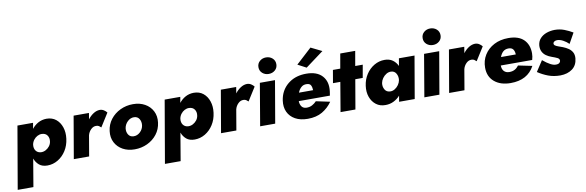

<svg xmlns="http://www.w3.org/2000/svg" viewBox="-74 -1289 6285 2060"><g transform="rotate(-10 3069.0 -259.0)"><path d="M157 220H-14L103 -460H273L262 -396Q291 -433 331 -455Q371 -477 421 -478Q483 -478 524.5 -444.5Q566 -411 585 -354.5Q604 -298 595 -230Q586 -158 550.5 -102Q515 -46 461.5 -14Q408 18 347 18Q291 18 257.5 -10Q224 -38 208 -82ZM417 -231Q423 -270 403.5 -297.5Q384 -325 344 -326Q320 -327 296 -314.5Q272 -302 255 -279.5Q238 -257 233 -229Q228 -188 247.5 -162Q267 -136 303 -134Q330 -133 354.5 -146Q379 -159 396 -181Q413 -203 417 -231Z M986 -284Q976 -294 964 -302Q952 -310 934 -310Q902 -311 876 -285Q850 -259 841 -223L803 0H636L715 -460H882L871 -392Q897 -427 931 -449Q965 -471 1000 -472Q1025 -472 1045 -459.5Q1065 -447 1078 -430Z M1067 -230Q1076 -302 1118 -356Q1160 -410 1224 -440.5Q1288 -471 1363 -471Q1436 -471 1491.5 -440Q1547 -409 1575 -354.5Q1603 -300 1594 -230Q1585 -158 1543 -104Q1501 -50 1437 -20Q1373 10 1299 10Q1226 10 1170.5 -20.5Q1115 -51 1086.5 -105.5Q1058 -160 1067 -230ZM1241 -230Q1236 -190 1254.5 -160.5Q1273 -131 1311 -130Q1351 -129 1382.5 -158.5Q1414 -188 1420 -230Q1425 -270 1406.5 -300Q1388 -330 1350 -331Q1311 -332 1279.5 -302Q1248 -272 1241 -230Z M1761 220H1590L1707 -460H1877L1866 -396Q1895 -433 1935 -455Q1975 -477 2025 -478Q2087 -478 2128.5 -444.5Q2170 -411 2189 -354.5Q2208 -298 2199 -230Q2190 -158 2154.5 -102Q2119 -46 2065.5 -14Q2012 18 1951 18Q1895 18 1861.5 -10Q1828 -38 1812 -82ZM2021 -231Q2027 -270 2007.5 -297.5Q1988 -325 1948 -326Q1924 -327 1900 -314.5Q1876 -302 1859 -279.5Q1842 -257 1837 -229Q1832 -188 1851.5 -162Q1871 -136 1907 -134Q1934 -133 1958.5 -146Q1983 -159 2000 -181Q2017 -203 2021 -231Z M2590 -284Q2580 -294 2568 -302Q2556 -310 2538 -310Q2506 -311 2480 -285Q2454 -259 2445 -223L2407 0H2240L2319 -460H2486L2475 -392Q2501 -427 2535 -449Q2569 -471 2604 -472Q2629 -472 2649 -459.5Q2669 -447 2682 -430Z M2758 -627Q2758 -667 2786.5 -692Q2815 -717 2855 -717Q2896 -717 2924.5 -692Q2953 -667 2953 -627Q2953 -587 2924.5 -562Q2896 -537 2855 -537Q2815 -537 2786.5 -562Q2758 -587 2758 -627ZM2744 -460H2909L2830 0H2666Z M3464 -679 3267 -533 3174 -582 3344 -738ZM3452 -129Q3408 -66 3343 -28Q3278 10 3185 10Q3104 10 3048.5 -21Q2993 -52 2968 -106Q2943 -160 2953 -230Q2957 -256 2964 -279Q2992 -366 3067 -418Q3142 -470 3250 -470Q3367 -470 3424 -406.5Q3481 -343 3467 -238Q3466 -230 3464 -218.5Q3462 -207 3460 -194H3121Q3122 -158 3138.5 -135Q3155 -112 3189 -110Q3225 -109 3253 -124Q3281 -139 3301 -161ZM3236 -359Q3200 -361 3175.5 -338.5Q3151 -316 3139 -283H3293Q3292 -315 3281 -336.5Q3270 -358 3236 -359Z M3540 -460H3620L3648 -620H3811L3783 -460H3865L3840 -320H3759L3704 0H3542L3596 -320H3516Z M3857 -230Q3866 -299 3901.5 -353.5Q3937 -408 3990 -439Q4043 -470 4103 -470Q4156 -470 4191 -445Q4226 -420 4245 -379L4259 -460H4429L4350 0H4180L4191 -65Q4161 -31 4120.5 -11Q4080 9 4032 9Q3972 10 3929.5 -22.5Q3887 -55 3867.5 -109.5Q3848 -164 3857 -230ZM4035 -230Q4029 -191 4047.5 -159Q4066 -127 4106 -126Q4132 -125 4156 -139.5Q4180 -154 4197 -178Q4214 -202 4219 -230Q4224 -270 4205.5 -301.5Q4187 -333 4150 -334Q4123 -335 4098.5 -320Q4074 -305 4057 -281Q4040 -257 4035 -230Z M4547 -627Q4547 -667 4575.5 -692Q4604 -717 4644 -717Q4685 -717 4713.5 -692Q4742 -667 4742 -627Q4742 -587 4713.5 -562Q4685 -537 4644 -537Q4604 -537 4575.5 -562Q4547 -587 4547 -627ZM4533 -460H4698L4619 0H4455Z M5075 -284Q5065 -294 5053 -302Q5041 -310 5023 -310Q4991 -311 4965 -285Q4939 -259 4930 -223L4892 0H4725L4804 -460H4971L4960 -392Q4986 -427 5020 -449Q5054 -471 5089 -472Q5114 -472 5134 -459.5Q5154 -447 5167 -430Z M5395 10Q5285 10 5218.5 -46Q5152 -102 5152 -200Q5152 -277 5190 -338Q5228 -399 5295.5 -434.5Q5363 -470 5452 -470Q5562 -470 5618.5 -415Q5675 -360 5675 -265Q5675 -230 5664 -194H5322Q5322 -154 5343 -131.5Q5364 -109 5401 -109Q5436 -109 5461 -123Q5486 -137 5504 -162L5655 -131Q5580 10 5395 10ZM5435 -360Q5400 -360 5377 -340.5Q5354 -321 5340 -283H5501Q5500 -319 5484.5 -339.5Q5469 -360 5435 -360Z M5767 -174Q5811 -137 5848 -117.5Q5885 -98 5915 -101Q5932 -101 5944 -110.5Q5956 -120 5957 -133Q5959 -155 5936 -166.5Q5913 -178 5875 -191Q5843 -202 5817 -220.5Q5791 -239 5777 -267.5Q5763 -296 5766 -336Q5771 -380 5798 -409.5Q5825 -439 5866 -454Q5907 -469 5955 -470Q6012 -470 6060.5 -451.5Q6109 -433 6152 -407L6089 -294Q6063 -320 6029 -338.5Q5995 -357 5964 -357Q5947 -357 5934.5 -349.5Q5922 -342 5920 -331Q5918 -315 5931.5 -305.5Q5945 -296 5967 -288.5Q5989 -281 6013 -272Q6046 -259 6072 -241Q6098 -223 6112.5 -196.5Q6127 -170 6124 -131Q6117 -56 6065 -17.5Q6013 21 5934 22Q5862 22 5802.5 -0.5Q5743 -23 5691 -58Z"/></g></svg>

Font: Jost* Heavy
Style: Italic
Weight: 800
Italic angle: -10°
Version: Version 3.7